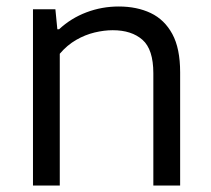

<svg xmlns="http://www.w3.org/2000/svg" viewBox="-20 -571 649 591"><path d="M81.5 0V-542.5H150.5L156.5 -481H162Q198.5 -515 246 -533Q293.5 -551 345.5 -551Q401.5 -551 444 -530.8Q486.5 -510.5 510.5 -466.2Q534.5 -422 534.5 -348.5V0H452V-345.5Q452 -419 418.5 -448.5Q385 -478 327 -478Q300.5 -478 271.2 -471Q242 -464 214.2 -448Q186.5 -432 164 -405.5V0Z"/></svg>

Font: Encode Sans SemiExpanded
Style: Regular
Weight: 400
Width: 6
Designer: Multiple Designers
Foundry: Impallari Type
Version: Version 3.002